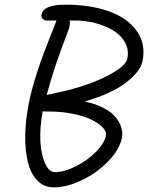

<svg xmlns="http://www.w3.org/2000/svg" viewBox="-20 -791 635 823"><path d="M210.9 12.2Q168.9 12.2 140.4 -16.8Q111.8 -45.9 99.6 -95.7Q87.4 -145.5 88.1 -209.5Q88.9 -273.4 103 -345.2Q114.7 -403.8 133.1 -462.4Q151.4 -521 166 -559.1Q180.7 -597.2 222.2 -703.1H182.1Q169.9 -703.1 162.8 -710.7Q155.8 -718.3 158.2 -729Q166 -771 259.8 -771Q365.7 -771 445.6 -742.9Q525.4 -714.8 565.7 -658.9Q606 -603 590.8 -527.8Q581.1 -483.9 519.5 -436.5Q458 -389.2 342.8 -356Q391.6 -345.7 426.5 -326.9Q461.4 -308.1 478 -286.1Q494.6 -264.2 500.5 -242.7Q506.3 -221.2 502.9 -201.2Q492.7 -149.9 443.6 -99.4Q394.5 -48.8 330.1 -18.3Q265.6 12.2 210.9 12.2ZM271 -655.8Q210.9 -502 180.2 -383.8Q203.1 -389.6 221.2 -393.1Q290.5 -406.7 357.9 -430.7Q425.3 -454.6 472.9 -484.4Q520.5 -514.2 525.9 -540Q533.2 -576.7 516.4 -608.2Q499.5 -639.6 466.1 -659.9Q432.6 -680.2 389.6 -691.7Q346.7 -703.1 301.8 -703.1H278.8Q282.2 -681.6 271 -655.8ZM185.1 -313Q168.9 -313 163.1 -314Q149.9 -242.7 153.1 -184.8Q156.2 -127 173.3 -90.1Q190.4 -53.2 214.8 -53.2Q255.4 -53.2 304.9 -78.1Q354.5 -103 391.1 -139.9Q427.7 -176.8 434.1 -210Q437.5 -227.1 419.7 -245.4Q401.9 -263.7 369.9 -279.1Q337.9 -294.4 288.6 -304Q239.3 -313.5 185.1 -313Z"/></svg>

Font: Shantell Sans Irregular Bouncy
Style: Italic
Weight: 300
Italic angle: -11.31°
Designer: Stephen Nixon, Anya Danilova, Shantell Martin
Foundry: Arrow Type
Version: Version 1.006;[9816181b4]